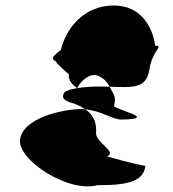

<svg xmlns="http://www.w3.org/2000/svg" viewBox="-20 -660 627 697"><path d="M53 -155C41 -80 229 42 335 12C477 14 502 -17 508 -59C508 -56 446 -70 369 -92C408 -110 321 -144 329 -182C331 -222 314 -246 290 -263C284 -264 281 -264 275 -264C210 -264 65 -233 53 -155ZM201 -479C151 -440 175 -446 202 -425C165 -450 187 -428 230 -390C227 -371 240 -354 260 -340C276 -370 306 -394 333 -386C357 -377 369 -362 378 -345C460 -343 511 -337 522 -406C533 -480 577 -494 543 -494C540 -526 514 -640 392 -640C291 -640 222 -565 201 -479ZM211 -319C202 -299 221 -292 254 -282C267 -277 279 -270 290 -263C347 -258 389 -226 420 -226C458 -226 476 -230 477 -234C479 -244 442 -251 399 -271L394 -274C398 -289 399 -309 391 -321C386 -329 383 -337 378 -345C368 -345 357 -346 347 -346C313 -346 283 -344 260 -340C229 -335 212 -328 211 -319Z"/></svg>

Font: Ampere
Style: CndIta
Weight: 400
Version: Version 1